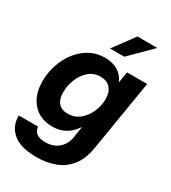

<svg xmlns="http://www.w3.org/2000/svg" viewBox="-225 -851 1046 1175"><g transform="rotate(30 298.5 -263.5)"><path d="M223.6 210.9Q111.8 210.9 57.4 165Q2.9 119.1 4.4 43.9H140.1Q146 105 225.6 105Q281.7 105 318.1 73.7Q354.5 42.5 363.3 -13.2L374.5 -87.4H374Q343.3 -42 304.4 -20.8Q265.6 0.5 215.8 0.5Q126 0.5 75.4 -57.6Q24.9 -115.7 24.9 -209.5Q24.9 -269 43.2 -325.7Q61.5 -382.3 95.9 -427.5Q130.4 -472.7 178.5 -499.5Q226.6 -526.4 286.1 -526.4Q339.4 -526.4 377.2 -503.7Q415 -481 433.1 -438H433.6L446.3 -515.6H588.4L505.9 -15.1Q492.2 66.4 453.1 116.2Q414.1 166 355.2 188.5Q296.4 210.9 223.6 210.9ZM256.3 -114.7Q305.2 -114.7 340.6 -143.8Q376 -172.9 395.3 -217.3Q414.6 -261.7 414.6 -308.6Q414.6 -356.9 389.9 -384.5Q365.2 -412.1 321.3 -412.1Q272.5 -412.1 238.3 -382.3Q204.1 -352.5 186.3 -307.1Q168.5 -261.7 168.5 -214.4Q168.5 -165.5 191.7 -140.1Q214.8 -114.7 256.3 -114.7ZM282.7 -590.3 391.6 -737.8H532.2L383.8 -590.3Z"/></g></svg>

Font: Inter Display
Style: Bold Italic
Weight: 700
Italic angle: -9.39999°
Designer: Rasmus Andersson
Foundry: rsms
Version: Version 4.000;git-a52131595